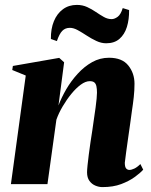

<svg xmlns="http://www.w3.org/2000/svg" viewBox="-20 -751 614 783"><path d="M218.5 -321Q230.5 -353 250.2 -387Q270 -421 296.8 -450.2Q323.5 -479.5 355.5 -497.5Q387.5 -515.5 424.5 -515.5Q478 -515.5 503.2 -484Q528.5 -452.5 528.5 -409.5Q528.5 -382.5 525.5 -355.2Q522.5 -328 518.2 -300.2Q514 -272.5 510.5 -244Q507 -218 502.5 -187.8Q498 -157.5 494.5 -130.8Q491 -104 489 -87.5Q489 -70 494.5 -64Q500 -58 507.5 -58Q516 -58 527.8 -63.5Q539.5 -69 552.5 -82L564 -59Q551.5 -45 529 -28.8Q506.5 -12.5 474 -0.2Q441.5 12 397.5 12Q383.5 12 369 6Q354.5 0 344.8 -13.2Q335 -26.5 335 -48.5Q335 -57.5 337 -77Q339 -96.5 342.2 -121.5Q345.5 -146.5 349.2 -172.2Q353 -198 356.5 -219.5Q360 -245 363.5 -268.5Q367 -292 369.8 -312.2Q372.5 -332.5 374 -348.2Q375.5 -364 375.5 -373Q375.5 -388.5 373.2 -399Q371 -409.5 364.8 -414.8Q358.5 -420 346 -420Q329 -420 309.5 -405.8Q290 -391.5 271 -368.2Q252 -345 235.8 -317.5Q219.5 -290 210 -263L173.5 0H24.5L85 -443L30 -465.5L32.5 -482L221.5 -515L241.5 -497ZM187.5 -592Q187 -633.5 199.8 -664.5Q212.5 -695.5 236.5 -713.2Q260.5 -731 293.5 -731Q316.5 -731 335.5 -722.2Q354.5 -713.5 371.2 -702Q388 -690.5 403.5 -681.8Q419 -673 435.5 -673Q446.5 -673 459.5 -682.2Q472.5 -691.5 480.5 -718L506.5 -710Q507 -672 497.5 -641.2Q488 -610.5 467.2 -592.5Q446.5 -574.5 413 -574.5Q393 -574.5 372.8 -584Q352.5 -593.5 333.5 -606Q314.5 -618.5 297.2 -628Q280 -637.5 265 -637.5Q246 -637.5 234 -625.2Q222 -613 212 -583.5Z"/></svg>

Font: Merriweather 144pt ExtraBold
Style: Italic
Weight: 800
Italic angle: -7.8°
Version: Version 2.101